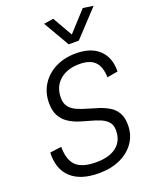

<svg xmlns="http://www.w3.org/2000/svg" viewBox="-174 -1057 920 1159"><g transform="rotate(-20 285.5 -477.5)"><path d="M257 8Q140 8 79 -48Q18 -104 22 -210L96 -220Q96 -135 135.5 -97.5Q175 -60 264 -60Q348 -60 394.5 -96.5Q441 -133 441 -201Q441 -235 423.5 -255Q406 -275 377 -287Q348 -299 313.5 -308Q279 -317 244.5 -328.5Q210 -340 181 -359.5Q152 -379 134.5 -411Q117 -443 117 -493Q117 -559 149.5 -610.5Q182 -662 239.5 -691Q297 -720 371 -720Q469 -720 521 -669.5Q573 -619 571 -531L502 -519Q500 -588 468 -620Q436 -652 370 -652Q290 -652 242.5 -610.5Q195 -569 195 -498Q195 -462 212.5 -440Q230 -418 259 -405Q288 -392 322.5 -382.5Q357 -373 392 -361.5Q427 -350 456 -332.5Q485 -315 502.5 -285Q520 -255 520 -207Q520 -143 486.5 -94.5Q453 -46 394 -19Q335 8 257 8ZM350 -786 253 -953 315 -963 388 -835 505 -963 571 -953 415 -786Z"/></g></svg>

Font: Livvic
Style: Italic
Weight: 400
Italic angle: -10°
Designer: Jacques Le Bailly, Baron von Fonthausen
Version: Version 1.001; ttfautohint (v1.8.2)